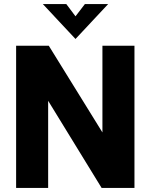

<svg xmlns="http://www.w3.org/2000/svg" viewBox="-20 -921 738 941"><path d="M59 -697H219L482 -272V-697H639V0H478L216 -427V0H59ZM190 -901H305L350 -841L396 -901H510L350 -730Z"/></svg>

Font: Hanken Grotesk Black
Style: Regular
Weight: 900
Designer: Alfredo Marco Pradil
Foundry: Hanken Design Co.
Version: Version 3.014